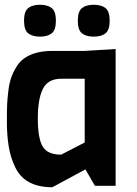

<svg xmlns="http://www.w3.org/2000/svg" viewBox="-20 -781 574 807"><path d="M423.5 -747Q441 -733 441 -694Q441 -655 423.5 -641Q406 -627 374 -627Q342 -627 324.5 -641Q307 -655 307 -694Q307 -733 324.5 -747Q342 -761 374 -761Q406 -761 423.5 -747ZM197.5 -747Q215 -733 215 -694Q215 -655 197.5 -641Q180 -627 148 -627Q116 -627 98.5 -641Q81 -655 81 -694Q81 -733 98.5 -747Q116 -761 148 -761Q180 -761 197.5 -747ZM466 0H379L339 -69L200 6Q84 6 44 -78Q24 -119 16.5 -166.5Q9 -214 9 -265.5Q9 -317 10 -341.5Q11 -366 15 -398.5Q19 -431 26.5 -453Q34 -475 48 -498.5Q62 -522 82 -536Q127 -567 199 -567H336L466 -575ZM336 -182V-450H237Q182 -450 160.5 -408Q139 -366 139 -282.5Q139 -199 159.5 -165Q180 -131 237 -131Z"/></svg>

Font: Viga
Style: Regular
Weight: 400
Designer: Oscar Yáñez
Foundry: Fontstage
Version: Version 1.001